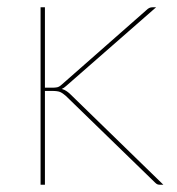

<svg xmlns="http://www.w3.org/2000/svg" viewBox="-20 -510 488 530"><path d="M104 -490V-268H127Q131.5 -268 137.5 -269Q143.5 -270 151 -277L384 -482Q388 -486 392 -488Q396 -490 402 -490H411L163 -273Q156.5 -267 150.5 -264.5Q157.5 -262.5 162.5 -259.2Q167.5 -256 172 -252L431 0H422Q418 0 415 -1Q412 -2 408 -6L162 -245Q153 -253 146 -256Q139 -259 124 -259H104V0H92V-490Z"/></svg>

Font: Lato 2
Style: Regular
Weight: 100
Designer: Lukasz Dziedzic with Adam Twardoch and Botio Nikoltchev
Foundry: tyPoland Lukasz Dziedzic
Version: Version 2.015; 2015-08-06; http://www.latofonts.com/